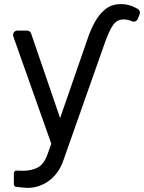

<svg xmlns="http://www.w3.org/2000/svg" viewBox="-20 -693 695 926"><path d="M90.6 211.6Q73.5 210.2 64.6 208.8Q61.4 208.8 57.2 208.1Q52.9 207.4 49.9 204Q46.9 200.6 46.9 196.4V141.7Q46.9 136.4 50.8 132.8Q54.7 129.3 60 129.6Q70.3 130.7 88.1 130.7Q133.5 130.7 163.7 114Q193.2 97.7 210.2 48.3L227.3 0L44 -517.8Q43 -521 43 -524.5Q43 -533 49 -539.2Q55 -545.5 63.6 -545.5H110.4Q117.2 -545.5 122.5 -541.5Q127.8 -537.6 130 -531.6L269.9 -123.6L404.8 -512.8Q418.7 -553.3 438.9 -589.1Q459.2 -625.7 489.7 -649.9Q520.2 -673.3 563.9 -673.3Q583.5 -673.3 599.8 -668.7Q618.3 -664.1 632.1 -656.6Q636.7 -654.5 645.2 -649.5Q649.9 -646.7 652.3 -641.9Q654.8 -637.1 654.8 -631.7Q654.8 -627.5 653.4 -624.3L644.5 -601.6Q642 -595.5 636.7 -592Q631.4 -588.4 625 -588.4Q620.7 -588.4 617.5 -589.8L607.2 -594.1Q592 -599.4 576.7 -599.4Q543.7 -599.4 524.5 -571Q506 -544 484.4 -483L285.5 81Q275.2 111.2 257.1 137.1Q239.3 161.6 217 178.3Q195.3 194.6 167.6 204.2Q141.3 213.1 110.8 213.1Q102.3 213.1 90.6 211.6Z"/></svg>

Font: DeltaSans
Style: Regular
Weight: 400
Designer: Rasmus Andersson
Foundry: rsms
Version: Version 3.012